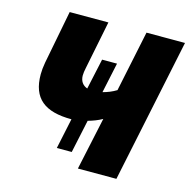

<svg xmlns="http://www.w3.org/2000/svg" viewBox="-105 -817 911 920"><g transform="rotate(15 350.5 -357.0)"><path d="M417 -261 361 0H552L701 -714H510L447 -412C426 -399 403 -390 380 -384L412 -534H338L305 -382C282 -390 268 -409 268 -437C268 -449 270 -460 273 -475L321 -714H129L78 -450C74 -428 72 -408 72 -390C72 -271 137 -220 270 -220L238 -69H312L347 -233C372 -240 396 -249 417 -261Z"/></g></svg>

Font: Noto Sans Black
Style: Italic
Weight: 900
Italic angle: -12°
Designer: Monotype Design Team
Foundry: Monotype Imaging Inc.
Version: Version 2.013